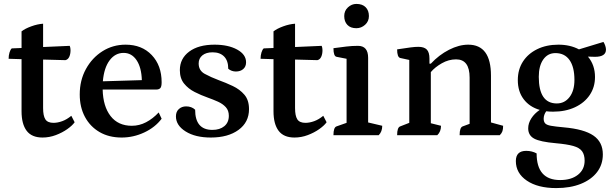

<svg xmlns="http://www.w3.org/2000/svg" viewBox="-20 -690 3118 980"><path d="M197 12Q142 12 116 -22.5Q90 -57 90 -122V-388L24 -390Q24 -407 28.5 -422Q33 -437 40 -443L90 -445V-530Q108 -544 139.5 -555.5Q171 -567 200 -569V-450L336 -456Q340 -446 340 -434Q340 -414 333.5 -400Q327 -386 314 -383L200 -386V-138Q200 -99 211.5 -81Q223 -63 253 -63Q274 -63 297.5 -71.5Q321 -80 344 -99L361 -66Q349 -49 323.5 -31Q298 -13 265 -0.5Q232 12 197 12Z M601 12Q536 12 488 -16Q440 -44 413.5 -93.5Q387 -143 387 -208Q387 -280 418.5 -337.5Q450 -395 503 -428.5Q556 -462 621 -462Q704 -462 754.5 -409Q805 -356 805 -270Q805 -247 798 -240Q791 -233 778 -233H504Q506 -147 544.5 -97.5Q583 -48 653 -48Q691 -48 725.5 -66Q760 -84 790 -116L805 -84Q772 -40 716.5 -14Q661 12 601 12ZM611 -420Q568 -420 539.5 -382Q511 -344 505 -275L704 -281Q702 -346 677 -383Q652 -420 611 -420Z M1056 12Q977 12 927.5 -19Q878 -50 878 -96Q878 -120 893 -133.5Q908 -147 930 -147Q958 -147 976 -130Q976 -27 1064 -27Q1102 -27 1125 -46Q1148 -65 1148 -99Q1148 -126 1132.5 -143Q1117 -160 1092.5 -171Q1068 -182 1040 -192Q1006 -204 973.5 -220.5Q941 -237 919.5 -263.5Q898 -290 898 -332Q898 -391 945.5 -426.5Q993 -462 1075 -462Q1145 -462 1190.5 -437Q1236 -412 1236 -372Q1236 -350 1221.5 -337.5Q1207 -325 1184 -325Q1162 -325 1145 -339Q1145 -380 1124 -401.5Q1103 -423 1065 -423Q1032 -423 1013 -407.5Q994 -392 994 -366Q994 -330 1025 -313Q1056 -296 1096 -281Q1132 -268 1168 -251Q1204 -234 1227.5 -206.5Q1251 -179 1251 -133Q1251 -66 1197.5 -27Q1144 12 1056 12Z M1483 12Q1428 12 1402 -22.5Q1376 -57 1376 -122V-388L1310 -390Q1310 -407 1314.5 -422Q1319 -437 1326 -443L1376 -445V-530Q1394 -544 1425.5 -555.5Q1457 -567 1486 -569V-450L1622 -456Q1626 -446 1626 -434Q1626 -414 1619.5 -400Q1613 -386 1600 -383L1486 -386V-138Q1486 -99 1497.5 -81Q1509 -63 1539 -63Q1560 -63 1583.5 -71.5Q1607 -80 1630 -99L1647 -66Q1635 -49 1609.5 -31Q1584 -13 1551 -0.5Q1518 12 1483 12Z M1682 0Q1682 -40 1698 -45L1749 -63V-390L1698 -400Q1682 -403 1682 -444Q1719 -449 1748 -452.5Q1777 -456 1807 -456Q1859 -456 1859 -395V-65L1931 -48Q1931 -18 1913 0ZM1799 -546Q1769 -546 1753 -563Q1737 -580 1737 -608Q1737 -635 1756 -652.5Q1775 -670 1799 -670Q1830 -670 1846.5 -653Q1863 -636 1863 -608Q1863 -581 1843.5 -563.5Q1824 -546 1799 -546Z M2007 0Q2007 -40 2023 -45L2069 -63V-384L2023 -394Q2007 -398 2007 -438Q2052 -445 2075.5 -448Q2099 -451 2115 -451Q2145 -451 2158.5 -437Q2172 -423 2172 -391V-365H2179Q2221 -410 2272 -436Q2323 -462 2370 -462Q2486 -462 2486 -304V-65L2548 -48Q2548 -31 2544.5 -20.5Q2541 -10 2531 0H2326Q2326 -40 2342 -45L2377 -58V-294Q2377 -387 2308 -387Q2270 -387 2235 -367Q2200 -347 2179 -322V-61L2231 -48Q2231 -18 2212 0Z M2803 -120Q2785 -120 2768 -122Q2755 -104 2755 -84Q2755 -69 2762.5 -60.5Q2770 -52 2792 -48Q2814 -44 2858 -40Q2961 -31 3009 2Q3057 35 3057 98Q3057 150 3027.5 188.5Q2998 227 2944.5 248.5Q2891 270 2819 270Q2725 270 2669 232Q2613 194 2613 132Q2613 80 2666 80Q2695 80 2719 93Q2719 229 2839 229Q2896 229 2930 202Q2964 175 2964 130Q2964 100 2951 82Q2938 64 2906 55Q2874 46 2817 41Q2737 34 2706.5 17.5Q2676 1 2676 -35Q2676 -61 2692 -86Q2708 -111 2735 -129Q2683 -144 2653 -183.5Q2623 -223 2623 -281Q2623 -335 2649 -375.5Q2675 -416 2722 -439Q2769 -462 2830 -462Q2890 -462 2935 -438L3060 -476Q3066 -467 3069.5 -456Q3073 -445 3073 -437Q3073 -400 3017 -400Q3000 -400 2981 -401Q3017 -358 3017 -297Q3017 -245 2990 -205Q2963 -165 2914.5 -142.5Q2866 -120 2803 -120ZM2822 -162Q2862 -162 2887 -194.5Q2912 -227 2912 -282Q2912 -348 2887 -383.5Q2862 -419 2815 -419Q2776 -419 2753 -386.5Q2730 -354 2730 -298Q2730 -162 2822 -162Z"/></svg>

Font: Petrona SemiBold
Style: Regular
Weight: 600
Designer: Ringo R. Seeber
Foundry: Ringo R. Seeber
Version: Version 2.001; ttfautohint (v1.8.3)